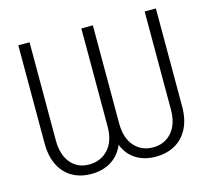

<svg xmlns="http://www.w3.org/2000/svg" viewBox="-103 -834 1064 967"><g transform="rotate(-15 429.0 -350.5)"><path d="M259.8 10.3Q202.6 10.3 160.2 -13.9Q117.7 -38.1 94 -85.2Q70.3 -132.3 70.3 -200.7V-710.9H128.9V-200.7Q128.9 -123.5 165 -81.1Q201.2 -38.6 259.8 -38.6Q321.3 -38.6 360.1 -80.8Q398.9 -123 398.9 -200.7V-710.9H459V-200.7Q459 -123.5 496.3 -81.1Q533.7 -38.6 594.2 -38.6Q653.8 -38.6 691.4 -81.1Q729 -123.5 729 -200.7V-710.9H787.6V-200.7Q787.6 -132.3 763.2 -85.2Q738.8 -38.1 695.6 -13.9Q652.3 10.3 594.2 10.3Q536.1 10.3 492.7 -16.6Q449.2 -43.5 428.7 -96.2Q406.2 -43.5 362.3 -16.6Q318.4 10.3 259.8 10.3Z"/></g></svg>

Font: Roboto Slab LO Light
Style: Regular
Weight: 300
Designer: Google
Version: Version 2.000